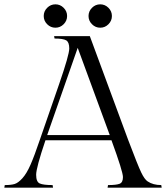

<svg xmlns="http://www.w3.org/2000/svg" viewBox="-56 -867 767 887"><path d="M459 -219H154Q111 -92 111 -59.5Q111 -27 127.5 -19.5Q144 -12 187 -12L189 0H-36L-34 -12Q-5 -12 11.5 -17Q28 -22 47.5 -43.5Q67 -65 85 -106Q103 -147 128 -221L217 -478Q264 -614 264 -643Q264 -672 250 -680.5Q236 -689 196 -689L194 -700H359L536 -221Q581 -102 596.5 -70Q612 -38 626 -29Q651 -12 689 -12L691 0H441L443 -12Q481 -12 496.5 -18Q512 -24 512 -49Q512 -74 459 -219ZM303 -646 162 -243H451ZM162 -755Q146 -771 146 -793Q146 -815 162 -831Q178 -847 200 -847Q222 -847 238 -831Q254 -815 254 -793Q254 -771 238 -755Q222 -739 200 -739Q178 -739 162 -755ZM369 -755Q353 -771 353 -793Q353 -815 369 -831Q385 -847 407 -847Q429 -847 445 -831Q461 -815 461 -793Q461 -771 445 -755Q429 -739 407 -739Q385 -739 369 -755Z"/></svg>

Font: Gilda Display
Style: Regular
Weight: 400
Designer: Eduardo Rodriguez Tunni
Foundry: Eduardo Rodriguez Tunni
Version: Version 1.001